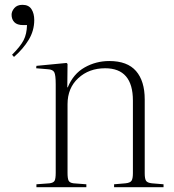

<svg xmlns="http://www.w3.org/2000/svg" viewBox="-20 -776 722 796"><path d="M131 0V-12L185 -16Q201 -18 206 -26Q211 -34 211 -60V-427Q211 -465 205 -476.5Q199 -488 178 -489L130 -493L131 -503L256 -515L260 -511L259 -414H261Q284 -470 331 -496.5Q378 -523 433 -523Q508 -523 544 -481.5Q580 -440 580 -364V-57Q580 -35 585.5 -26.5Q591 -18 610 -16L658 -12V0H453V-12L500 -16Q520 -18 525.5 -27Q531 -36 531 -58V-359Q531 -493 416 -493Q349 -493 304.5 -452Q260 -411 260 -344V-59Q260 -36 264.5 -27Q269 -18 285 -16L338 -12V0ZM38 -540 30 -549Q65 -584 78 -609.5Q91 -635 92 -672H76Q51 -672 39.5 -684Q28 -696 28 -715Q28 -729 39.5 -742.5Q51 -756 73 -756Q99 -756 110.5 -738Q122 -720 122 -693Q122 -649 99 -611Q76 -573 38 -540Z"/></svg>

Font: Literata 72pt ExtraLight
Style: Regular
Weight: 200
Designer: Latin by Veronika Burian and Jose Scaglione. Greek by Irene Vlachou. Cyrillic by Vera Evstafieva.
Foundry: TypeTogether
Version: Version 3.002